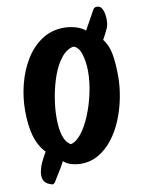

<svg xmlns="http://www.w3.org/2000/svg" viewBox="-97 -875 781 1040"><g transform="rotate(-10 293.0 -355.0)"><path d="M105 98Q97 96 84.5 90.5Q72 85 63 72.5Q54 60 54 38Q54 21 61.5 -3.5Q69 -28 87 -60Q93 -70 100 -83Q62 -123 45.5 -181.5Q29 -240 29 -320Q29 -394 47.5 -466Q66 -538 102 -597Q138 -656 191.5 -691.5Q245 -727 314 -727Q345 -727 376.5 -718Q408 -709 430 -691Q447 -722 462.5 -749.5Q478 -777 490 -799Q494 -804 500 -806.5Q506 -809 515 -807Q532 -806 541 -783Q550 -760 550 -731Q550 -724 549.5 -717Q549 -710 548 -703Q546 -690 536 -671Q526 -652 524 -647L512 -625Q540 -591 549 -538Q558 -485 558 -417Q558 -359 546 -298Q534 -237 511 -181Q488 -125 454 -81Q420 -37 376 -11Q332 15 279 15Q253 15 227.5 8Q202 1 183 -16Q166 17 148.5 44Q131 71 121 89Q117 93 113.5 96Q110 99 105 98ZM242 -99Q274 -107 302.5 -144.5Q331 -182 353.5 -237.5Q376 -293 389 -354.5Q402 -416 402 -471Q402 -524 388.5 -567Q375 -610 346 -617Q309 -610 279.5 -573Q250 -536 230.5 -482Q211 -428 200.5 -367.5Q190 -307 190 -252Q190 -191 202.5 -152.5Q215 -114 242 -99Z"/></g></svg>

Font: Protest Riot
Style: Regular
Weight: 400
Designer: Octavio Pardo
Foundry: Ashler Design
Version: Version 2.005; ttfautohint (v1.8.4.7-5d5b)